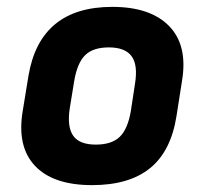

<svg xmlns="http://www.w3.org/2000/svg" viewBox="-20 -527 577 559"><path d="M248 12Q135 12 82 -44Q29 -100 46 -203L63 -307Q97 -507 307 -507Q418 -507 472.5 -451Q527 -395 510 -292L494 -190Q478 -87 417 -37.5Q356 12 248 12ZM259 -106Q305 -106 328.5 -128.5Q352 -151 361 -204L373 -283Q382 -338 363 -363.5Q344 -389 297 -389Q251 -389 228 -366.5Q205 -344 196 -291L183 -211Q175 -158 193 -132Q211 -106 259 -106Z"/></svg>

Font: Sofia Sans ExtraBold
Style: Italic
Weight: 800
Italic angle: -9°
Designer: Botio Nikoltchev, Ani Petrova
Foundry: lettersoup
Version: Version 4.100; ttfautohint (v1.8.4.7-5d5b)